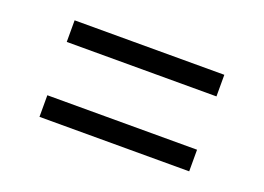

<svg xmlns="http://www.w3.org/2000/svg" viewBox="-55 -588 710 517"><g transform="rotate(20 300.0 -329.5)"><path d="M85.5 -406.4V-468.3H514.5V-406.4ZM85.5 -191.7V-253.6H514.5V-191.7Z"/></g></svg>

Font: Source Code Pro ExtraLight
Style: Regular
Weight: 200
Monospace: yes
Designer: Paul D. Hunt, Teo Tuominen
Foundry: Adobe
Version: Version 1.026;hotconv 1.1.0;makeotfexe 2.6.0